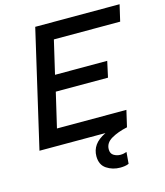

<svg xmlns="http://www.w3.org/2000/svg" viewBox="-132 -803 960 1119"><g transform="rotate(-15 348.0 -243.5)"><path d="M24 0 187 -704H696L673 -605H273L226 -404H541L520 -308H205L156 -99H575L552 0Q495 12 455.5 35Q416 58 416 97Q416 123 434.5 134Q453 145 474 145Q486 145 494.5 143Q503 141 512 138L506 208Q495 213 481.5 215Q468 217 454 217Q408 217 372 193Q336 169 336 117Q336 80 356.5 51Q377 22 422 0Z"/></g></svg>

Font: Prodigy Sans Medium
Style: Italic
Weight: 500
Italic angle: -13°
Designer: Wei Huang
Foundry: Wei Huang
Version: Version 1.003; ttfautohint (v1.8.3)